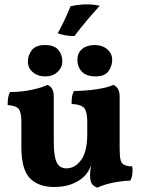

<svg xmlns="http://www.w3.org/2000/svg" viewBox="-20 -860 657 889"><path d="M231 5.8Q158 5.8 118.5 -34.7Q79 -75.2 79 -178.2V-292Q79 -335.4 68.7 -352.7Q58.4 -370 15.4 -373.8Q15.4 -389.6 17.3 -405Q19.2 -420.4 26 -433.6Q82.8 -434.4 129.5 -444.7Q176.2 -455 199.8 -467Q213.6 -461.6 221.3 -448.5Q229 -435.4 229 -411V-202.6Q229 -135.2 242.8 -107.8Q256.6 -80.4 288 -80.4Q326.8 -80.4 355.4 -119.1Q384 -157.8 384 -238.8V-297Q384 -340.4 371 -358.2Q358 -376 311.4 -378.8Q311.4 -394.6 313.3 -410Q315.2 -425.4 322 -438.6Q382 -439.4 431.8 -447.4Q481.6 -455.4 504.8 -467Q518 -461.6 526 -448.5Q534 -435.4 534 -411V-133.6L403.2 -97.8Q396.4 -79 387.4 -64.9Q378.4 -50.8 366.8 -40.4Q344.4 -19.8 310.6 -7Q276.8 5.8 231 5.8ZM429.8 9Q412.6 2.2 404.8 -10.1Q397 -22.4 397 -48.4Q397 -64.8 400.6 -86.3Q404.2 -107.8 410 -128.8L534 -172Q534 -138.4 538 -121Q542 -103.6 554.4 -96.9Q566.8 -90.2 592.4 -89.6Q594.8 -72.4 592.9 -55.2Q591 -38 583.4 -23.8Q545.2 -22.4 504.7 -14.4Q464.2 -6.4 429.8 9ZM422.6 -506.2Q381 -506.2 359.7 -527.6Q338.4 -549 338.4 -583Q338.4 -615.4 360.5 -633.4Q382.6 -651.4 418.4 -651.4Q453.6 -651.4 476.5 -632Q499.4 -612.6 499.4 -583Q499.4 -553.6 482 -529.9Q464.6 -506.2 422.6 -506.2ZM190 -506.2Q154.2 -506.2 131.6 -526.1Q109 -546 109 -574.6Q109 -604.4 127.4 -627.9Q145.8 -651.4 187.4 -651.4Q230 -651.4 249.2 -630Q268.4 -608.6 268.4 -576.6Q268.4 -547 246.1 -526.6Q223.8 -506.2 190 -506.2ZM324.6 -693.2Q300.8 -693.2 282.5 -696.4Q264.2 -699.6 247.4 -706Q263.8 -735.6 279.8 -769.3Q295.8 -803 306.4 -831Q325 -835.2 344.2 -837.5Q363.4 -839.8 382 -839.8Q415.8 -839.8 441.6 -833Q409.8 -798 381.2 -764.1Q352.6 -730.2 324.6 -693.2Z"/></svg>

Font: Vollkorn
Style: Regular
Weight: 400
Designer: Friedrich Althausen
Foundry: Friedrich Althausen
Version: Version 4.104